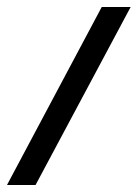

<svg xmlns="http://www.w3.org/2000/svg" viewBox="-29 -484 395 551"><path d="M-9 47H73L346 -464H263Z"/></svg>

Font: Rabbid Highway Sign II Hop
Style: Obl
Weight: 400
Foundry: Cannot Into Space Fonts
Version: Version 0.277